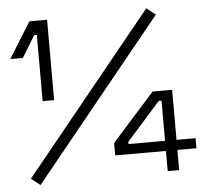

<svg xmlns="http://www.w3.org/2000/svg" viewBox="-52 -766 888 833"><g transform="rotate(-5 392.5 -350.0)"><path d="M132 -350V-638H120L63 -544H8L105 -700H182V-350ZM91 12 52 -19 615 -712 654 -681ZM646 0V-88H425V-142L611 -350H696V-132H779V-88H696V0ZM646 -132V-307H634L487 -142V-132Z"/></g></svg>

Font: Space Grotesk Frontify Light
Style: Regular
Weight: 300
Designer: Florian Karsten
Version: Version 2.000